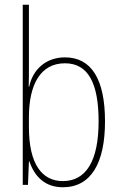

<svg xmlns="http://www.w3.org/2000/svg" viewBox="-20 -780 512 810"><path d="M102 -494V-760H76V0H98L102 -99H104C126 -35 170 10 245 10C364 10 423 -92 423 -268C423 -445 366 -538 254 -538C174 -538 118 -487 103 -414H101C102 -436 102 -469 102 -494ZM254 -513C352 -513 396 -429 396 -268C396 -99 342 -16 245 -16C157 -16 102 -88 102 -243V-285C102 -424 151 -513 254 -513Z"/></svg>

Font: Noto Sans Devanagari Condensed Thin
Style: Regular
Weight: 100
Width: 3
Designer: Jelle Bosma - Monotype Design Team
Foundry: Monotype Imaging Inc.
Version: Version 2.004